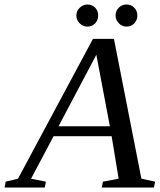

<svg xmlns="http://www.w3.org/2000/svg" viewBox="-75 -833 709 853"><path d="M128.9 -25.9 124 0H-54.7L-49.8 -25.9L4.9 -39.1L337.9 -660.2H431.2L553.2 -39.1L614.3 -25.9L608.9 0H377L382.3 -25.9L452.1 -39.1L420.9 -228H163.1L63 -39.1ZM353 -589.8 185.1 -272H413.1ZM535.2 -764.2Q535.2 -743.7 521.5 -729.2Q507.8 -714.8 487.3 -714.8Q466.8 -714.8 452.6 -730Q438.5 -745.1 438.5 -764.2Q438.5 -784.7 452.6 -798.8Q466.8 -813 487.3 -813Q507.8 -813 521.5 -798.8Q535.2 -784.7 535.2 -764.2ZM361.3 -764.2Q361.3 -743.7 347.7 -729.2Q334 -714.8 313.5 -714.8Q293.5 -714.8 278.8 -729.5Q264.2 -744.1 264.2 -764.2Q264.2 -784.7 279.3 -798.8Q294.4 -813 313.5 -813Q334 -813 347.7 -798.8Q361.3 -784.7 361.3 -764.2Z"/></svg>

Font: Liberation Serif
Style: Italic
Weight: 400
Italic angle: -16.333°
Designer: Steve Matteson
Foundry: Ascender Corporation
Version: Version 2.1.5